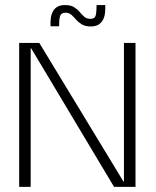

<svg xmlns="http://www.w3.org/2000/svg" viewBox="-20 -731 609 751"><path d="M464.8 -563H510V0H426.2L102 -542H100V0H55V-563H133.8L462.8 -21H464.8ZM177.7 -628.3Q176.8 -644.5 178.6 -658.9Q180.3 -673.3 186.5 -685.4Q192.7 -697.5 204.2 -704.3Q215.7 -711.2 234.3 -711.2Q256.5 -711.2 269.7 -703Q282.8 -694.8 291.6 -684.2Q300.3 -673.7 309.8 -665.5Q319.2 -657.3 333.7 -657.3Q351.2 -657.3 354.5 -671.4Q357.8 -685.5 357.8 -711.3H391.7Q392.5 -694.8 390.6 -679.4Q388.7 -664 382.3 -652.6Q376 -641.2 364.6 -634.3Q353.2 -627.5 335 -627.5Q313.7 -627.5 300.2 -635.7Q286.7 -643.8 277.5 -654.4Q268.3 -665 259.1 -673.2Q249.8 -681.3 235.8 -681.3Q219 -681.3 214.8 -667.4Q210.7 -653.5 211.5 -628.3Z"/></svg>

Font: Darker Grotesque Light
Style: Regular
Weight: 300
Designer: Gabriel Lam
Foundry: TypeRant
Version: Version 1.000;gftools[0.9.28]